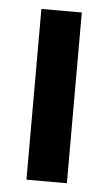

<svg xmlns="http://www.w3.org/2000/svg" viewBox="-44 -551 328 582"><g transform="rotate(5 120.0 -260.0)"><path d="M58.6 -519.5H181.6V0H58.6Z"/></g></svg>

Font: DINish
Style: Bold
Weight: 700
Designer: Bert Driehuis
Foundry: Playbeing
Version: Version 3.008; git-95204e4c-release